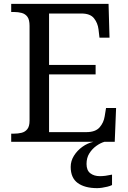

<svg xmlns="http://www.w3.org/2000/svg" viewBox="-20 -734 663 994"><path d="M38 0V-42H51Q73 -42 91.5 -46.5Q110 -51 121.5 -65.5Q133 -80 133 -109V-600Q133 -632 122 -647Q111 -662 92.5 -667Q74 -672 51 -672H38V-714H542L547 -539H495L490 -582Q486 -615 466.5 -639.5Q447 -664 402 -664H234V-398H475V-349H234V-50H427Q474 -50 495.5 -74.5Q517 -99 522 -132L529 -175H581L574 0ZM483 240Q419 240 382.5 213.5Q346 187 346 130Q346 99 363 72Q380 45 406.5 26Q433 7 464 0H521Q500 6 478.5 21.5Q457 37 442.5 60Q428 83 428 115Q428 148 447.5 163Q467 178 497 178Q511 178 526.5 176Q542 174 560 170V224Q550 229 536 232.5Q522 236 508 238Q494 240 483 240Z"/></svg>

Font: Noto Serif Gujarati
Style: Regular
Weight: 400
Designer: Universal Thirst, Indian Type Foundry and the Monotype Design Team
Foundry: Monotype Imaging Inc.
Version: Version 2.102